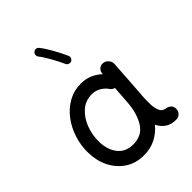

<svg xmlns="http://www.w3.org/2000/svg" viewBox="-257 -994 1153 1153"><g transform="rotate(-45 319.5 -417.5)"><path d="M560.1 23.9Q517.6 23.9 490.2 5.1Q462.9 -13.7 447.8 -45.4Q416 -6.3 371.8 16.1Q327.6 38.6 272 38.6Q204.1 38.6 153.8 5.6Q103.5 -27.3 75.2 -83.3Q46.9 -139.2 45.4 -208.5Q43.9 -269.5 62.3 -327.6Q80.6 -385.7 115.5 -432.6Q150.4 -479.5 199.5 -507.1Q248.5 -534.7 309.1 -534.7Q348.1 -534.7 380.9 -520.8Q413.6 -506.8 441.4 -481.4L441.9 -487.8Q442.9 -506.3 457.3 -518.1Q471.7 -529.8 490.2 -527.3Q509.3 -524.9 522.2 -509.5Q535.2 -494.1 534.2 -475.6L519 -247.1Q518.1 -233.9 516.6 -221.2Q515.1 -201.7 514.9 -180.2Q514.6 -158.7 515.6 -143.6Q517.6 -113.8 528.3 -91.6Q539.1 -69.3 573.2 -65.9Q585 -62.5 595.5 -52.2Q606 -42 606 -22Q606.4 -2.9 592.8 10.5Q579.1 23.9 560.1 23.9ZM272.9 -53.2Q347.2 -53.2 383.8 -111.3Q420.4 -169.4 426.3 -259.8L434.1 -371.1Q415 -376 405.8 -391.6Q389.2 -414.6 364.7 -428.7Q340.3 -442.9 308.6 -442.9Q254.4 -442.9 215.6 -408.2Q176.8 -373.5 156.7 -319.6Q136.7 -265.6 138.2 -207Q140.1 -139.2 174.8 -96.2Q209.5 -53.2 272.9 -53.2ZM246.6 -867.2Q254.9 -874 265.6 -872.6Q276.4 -871.1 282.7 -862.8Q306.6 -833 331.3 -788.3Q356 -743.7 373.5 -704.6Q377.9 -695.3 374 -684.8Q370.1 -674.3 360.4 -669.9Q351.1 -666 340.6 -669.9Q330.1 -673.8 326.2 -683.1Q309.6 -719.7 285.6 -762.7Q261.7 -805.7 241.7 -830.6Q235.4 -838.9 236.8 -849.9Q238.3 -860.8 246.6 -867.2Z"/></g></svg>

Font: Mikhak Medium
Style: Regular
Weight: 500
Designer: Amin Abedi
Version: Version 3.3